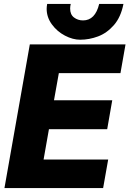

<svg xmlns="http://www.w3.org/2000/svg" viewBox="-20 -949 654 969"><path d="M130.5 -725H613.5L588 -580H277L252.5 -443H546.5L521 -297H227L200 -144H526L500.5 0H2.5ZM215.5 -904.5Q215.5 -915 218 -929H337Q334 -916.5 334 -906Q334 -875.5 353.5 -860.8Q373 -846 399 -846Q460.5 -846 480.5 -929H603Q590 -862.5 554.8 -822.2Q519.5 -782 474.8 -765.2Q430 -748.5 384.5 -748.5Q347.5 -748.5 307.8 -769.2Q268 -790 241.8 -826Q215.5 -862 215.5 -904.5Z"/></svg>

Font: JuliaMono Black
Style: Italic
Weight: 900
Italic angle: -9°
Monospace: yes
Designer: cormullion
Foundry: corm
Version: Version 0.057; ttfautohint (v1.8.4)